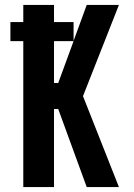

<svg xmlns="http://www.w3.org/2000/svg" viewBox="-20 -755 540 775"><path d="M74 0V-589H22V-666H74V-735H198V-666H277V-590L330 -735H460L315 -367L460 0H330L215 -315H198V0ZM215 -420 277 -589H198V-420Z"/></svg>

Font: Iosevka Term Curly Extrabold
Style: Regular
Weight: 800
Designer: Belleve Invis
Foundry: Belleve Invis
Version: Version 32.3.0